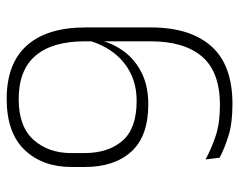

<svg xmlns="http://www.w3.org/2000/svg" viewBox="-89 -599 698 560"><g transform="rotate(-90 260.0 -319.0)"><path d="M251.5 -648.5Q355 -648.5 407.5 -589.5Q460 -530.5 460 -418.5V-228Q460 -113.5 405.2 -51.8Q350.5 10 236.5 10Q180 10 142.5 -2Q105 -14 80 -27.5L75 -68.5Q107 -51 144 -38.8Q181 -26.5 233.5 -26.5Q330 -26.5 374.8 -78.5Q419.5 -130.5 419.5 -229V-420.5Q419.5 -515.5 377.5 -564.5Q335.5 -613.5 251 -613.5Q171 -613.5 132.2 -570.2Q93.5 -527 93.5 -460V-422.5Q93.5 -352 129.5 -310.8Q165.5 -269.5 245 -269.5Q291 -269.5 326.2 -287Q361.5 -304.5 385.8 -336.2Q410 -368 422 -410L431.5 -377.5H423Q413.5 -338 389.5 -305.8Q365.5 -273.5 327 -254.5Q288.5 -235.5 235.5 -235.5Q143 -235.5 98 -284.8Q53 -334 53 -420.5V-460Q53 -544 102.8 -596.2Q152.5 -648.5 251.5 -648.5Z"/></g></svg>

Font: Anek Latin Medium ExtraLight
Style: Regular
Weight: 250
Version: Version 1.003